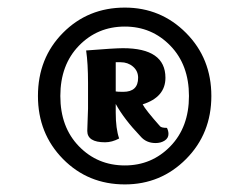

<svg xmlns="http://www.w3.org/2000/svg" viewBox="-20 -693 618 506"><path d="M309 -623Q237 -623 188 -572.5Q139 -522 139 -440Q139 -358 188 -307.5Q237 -257 309 -257Q380 -257 429 -307.5Q478 -358 478 -440Q478 -522 429 -572.5Q380 -623 309 -623ZM309 -207Q212 -207 146 -274Q80 -341 80 -440Q80 -540 146 -606.5Q212 -673 309 -673Q404 -673 470.5 -606Q537 -539 537 -440Q537 -341 470.5 -274Q404 -207 309 -207ZM305 -451Q344 -451 344 -488Q344 -506 330.5 -517.5Q317 -529 298 -529H285V-452Q289 -451 305 -451ZM420 -356Q424 -348 424 -340Q424 -329 414 -322.5Q404 -316 390 -316Q365 -316 350 -334Q307 -379 285 -419V-396Q285 -354 294 -328Q275 -318 257 -318Q210 -318 210 -348Q210 -357 211 -378Q212 -399 212 -407V-474Q212 -526 207 -560Q282 -566 304 -566Q416 -566 416 -488Q416 -437 356 -418Q363 -404 402 -360Q406 -356 420 -356Z"/></svg>

Font: Overlock
Style: Bold Italic
Weight: 700
Version: Version 1.001